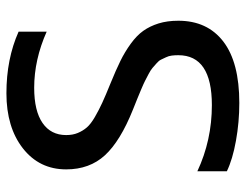

<svg xmlns="http://www.w3.org/2000/svg" viewBox="-104 -650 769 601"><g transform="rotate(-90 280.5 -349.5)"><path d="M258.8 15.1Q198.7 15.1 140.4 4.6Q82 -5.9 44.9 -23.9V-116.2Q142.1 -70.8 252 -70.8Q408.2 -70.8 408.2 -175.8Q408.2 -187 407 -196.5Q405.8 -206.1 401.6 -214.6Q397.5 -223.1 394.3 -230Q391.1 -236.8 382.6 -244.1Q374 -251.5 368.4 -256.6Q362.8 -261.7 349.4 -268.8Q335.9 -275.9 327.9 -280Q319.8 -284.2 301.3 -292Q282.7 -299.8 272 -304.2Q261.2 -308.6 237.8 -317.9Q139.2 -357.4 95 -405.5Q50.8 -453.6 50.8 -526.9Q50.8 -610.8 116.7 -662.4Q182.6 -713.9 289.1 -713.9Q396.5 -713.9 481.9 -675.8V-587.9Q394 -627 306.2 -627Q233.9 -627 196 -600.8Q158.2 -574.7 158.2 -526.9Q158.2 -506.3 164.8 -490.5Q171.4 -474.6 182.1 -462.2Q192.9 -449.7 214.8 -437Q236.8 -424.3 259 -414.1Q281.2 -403.8 319.8 -388.2Q361.8 -371.1 390.1 -357.2Q418.5 -343.3 444.1 -324.7Q469.7 -306.2 484.4 -285.6Q499 -265.1 507.6 -237.8Q516.1 -210.4 516.1 -175.8Q516.1 -85 450.9 -34.9Q385.7 15.1 258.8 15.1Z"/></g></svg>

Font: Prompt
Style: Regular
Weight: 400
Designer: Katatrad Team
Foundry: CadsonDemak
Version: Version 1.000;PS 001.000;hotconv 1.0.88;makeotf.lib2.5.64775